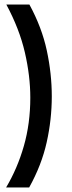

<svg xmlns="http://www.w3.org/2000/svg" viewBox="-20 -708 317 849"><path d="M8 -688H110Q165 -587 187 -484.5Q209 -382 209 -282Q209 -180 186.5 -79Q164 22 109 121H7Q57 37 85.5 -62.5Q114 -162 114 -276Q114 -372 90 -476Q66 -580 8 -688Z"/></svg>

Font: Bricolage Grotesque 10pt
Style: Regular
Weight: 400
Designer: Mathieu Triay
Foundry: Atelier Triay
Version: Version 1.000; ttfautohint (v1.8.4.7-5d5b);gftools[0.9.32]